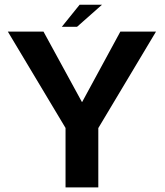

<svg xmlns="http://www.w3.org/2000/svg" viewBox="-20 -812 715 832"><path d="M264 0H406V-257L656 -675H501.5L336 -370H335L168.5 -675H14L264 -257.5ZM248 -696H314L422 -791.5H325Z"/></svg>

Font: Anybody Thin SemiBold
Style: Regular
Weight: 600
Version: Version 1.113;gftools[0.9.25]